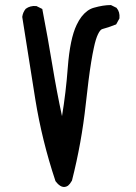

<svg xmlns="http://www.w3.org/2000/svg" viewBox="-20 -731 540 762"><path d="M199.7 -13.7Q146.5 -173.3 120.1 -336.9Q93.8 -500 68.4 -663.1V-664.1V-664.6Q70.8 -682.1 81.5 -695.3L82 -695.8L82.5 -696.3Q99.6 -709 123.5 -707H124.5L125.5 -706.5L145 -696.8L147.9 -695.3L148.4 -692.4Q169.9 -581.1 188.5 -468.3Q204.6 -370.1 226.1 -270Q241.7 -364.7 249 -462.9Q257.8 -577.6 284.2 -632.3Q293 -650.9 303.5 -664.6Q314 -678.2 326.2 -687.3Q338.4 -696.3 352.1 -700.2Q371.1 -705.6 387.9 -708.3Q404.8 -710.9 418.9 -710.9H420.4L421.4 -710.4L440.9 -700.7L442.4 -700.2L442.9 -699.2Q449.7 -691.4 452.4 -681.4Q455.1 -671.4 454.1 -659.7V-658.2L453.6 -657.2L441.9 -635.7L440.4 -633.8L438.5 -633.3Q409.2 -621.6 386.2 -615.7Q377.9 -613.8 368.9 -595.2Q359.9 -576.7 352.5 -541.5Q347.2 -517.6 341.8 -484.4Q336.4 -451.2 331.1 -409.2Q325.7 -367.2 320.3 -316.9Q303.7 -164.1 265.6 -14.2L265.1 -13.7L264.6 -12.7Q257.8 -0.5 250 5.9Q237.3 14.2 224.9 9.3Q212.4 4.4 200.2 -12.2L199.7 -12.7Z"/></svg>

Font: NaikaiFont
Style: SemiBold
Weight: 600
Version: Version 1.89